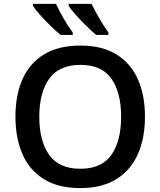

<svg xmlns="http://www.w3.org/2000/svg" viewBox="-20 -960 827 990"><path d="M727.5 -357.9Q727.5 -247.6 690.7 -164.8Q653.8 -82 579.8 -36.1Q505.9 9.8 394 9.8Q280.3 9.8 206.1 -36.4Q131.8 -82.5 95.7 -165.5Q59.6 -248.5 59.6 -358.9Q59.6 -468.8 95.9 -551.3Q132.3 -633.8 206.8 -679.4Q281.2 -725.1 395 -725.1Q505.9 -725.1 579.8 -679.7Q653.8 -634.3 690.7 -551.8Q727.5 -469.2 727.5 -357.9ZM182.6 -357.9Q182.6 -233.4 233.4 -161.6Q284.2 -89.8 394 -89.8Q504.4 -89.8 554.4 -161.6Q604.5 -233.4 604.5 -357.9Q604.5 -483.4 554.4 -554.4Q504.4 -625.5 395 -625.5Q284.7 -625.5 233.6 -554Q182.6 -482.4 182.6 -357.9ZM452.1 -939.9Q468.3 -906.2 493.2 -863.5Q518.1 -820.8 539.1 -792.5V-779.8H476.1Q453.6 -798.3 424.6 -826.9Q395.5 -855.5 370.1 -883.8Q344.7 -912.1 334 -930.2V-939.9ZM268.6 -939.9Q284.2 -906.2 308.8 -863.5Q333.5 -820.8 355 -792.5V-779.8H292.5Q269.5 -798.3 240.5 -826.9Q211.4 -855.5 186 -883.8Q160.6 -912.1 149.9 -930.2V-939.9Z"/></svg>

Font: Open Sans SemiBold
Style: Regular
Weight: 600
Designer: Monotype Design Team
Foundry: Monotype Imaging Inc.
Version: Version 3.003; ttfautohint (v1.8.4)